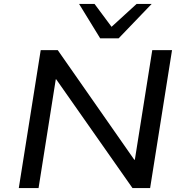

<svg xmlns="http://www.w3.org/2000/svg" viewBox="-20 -961 942 981"><path d="M76 0 188 -705H275L666 -145H669L758 -705H859L747 0H657L267 -556H265L177 0ZM492 -765 384 -941H463L550 -824L678 -941H755L586 -765Z"/></svg>

Font: Nunito Sans 7pt SemiExpanded Medium
Style: Italic
Weight: 500
Width: 6
Italic angle: -9°
Designer: Vernon Adams
Foundry: Vernon Adams
Version: Version 3.101;gftools[0.9.27]